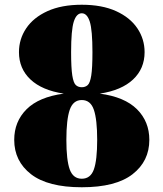

<svg xmlns="http://www.w3.org/2000/svg" viewBox="-20 -780 689 810"><path d="M40 -190Q40 -267 92 -319Q144 -371 249 -385Q157 -399 108.5 -444.8Q60 -490.5 60 -560Q60 -615 90.5 -660.5Q121 -706 180.2 -733Q239.5 -760 325 -760Q410.5 -760 469.8 -733Q529 -706 559.5 -660.5Q590 -615 590 -560Q590 -490.5 541.5 -444.8Q493 -399 401 -385Q506 -371 558 -319Q610 -267 610 -190Q610 -100 539.2 -45Q468.5 10 325 10Q182 10 111 -45Q40 -100 40 -190ZM280 -560Q280 -493 285 -461.5Q290 -430 300 -421Q310 -412 325 -412Q340 -412 350 -421Q360 -430 365 -461.5Q370 -493 370 -560Q370 -653 358.8 -688.5Q347.5 -724 325 -724Q302.5 -724 291.2 -688.5Q280 -653 280 -560ZM260 -190Q260 -104.5 274.2 -65.2Q288.5 -26 325 -26Q362 -26 376 -65.2Q390 -104.5 390 -190Q390 -275.5 376 -316.8Q362 -358 325 -358Q288.5 -358 274.2 -316.8Q260 -275.5 260 -190Z"/></svg>

Font: Bodoni* 06pt Fatface
Style: Regular
Weight: 900
Version: Version 2.3